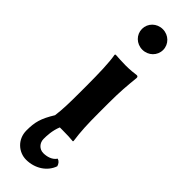

<svg xmlns="http://www.w3.org/2000/svg" viewBox="-300 -683 912 912"><g transform="rotate(45 156.0 -227.0)"><path d="M262 139C258 126 251 116 238 112C223 135 194 142 171 142C144 142 124 120 124 93C124 73 125 36 140 0C145 0 150 0 156 0C190 0 211 1 230 3L232 0C224 -57 222 -104 222 -180V-246C222 -321 226 -364 232 -424C232 -431 229 -434 223 -434C209 -432 182 -429 154 -429C128 -429 101 -431 83 -432L80 -428C88 -385 90 -310 90 -235V-180C90 -116 89 -70 83 -25C46 35 38 67 38 122C38 183 86 222 135 222C194 222 245 189 262 139ZM85 -607C85 -569 116 -538 156 -538C196 -538 227 -569 227 -607C227 -645 196 -676 156 -676C116 -676 85 -645 85 -607Z"/></g></svg>

Font: Libertinus Sans
Style: Bold
Weight: 700
Designer: Philipp H. Poll, Khaled Hosny
Foundry: Caleb Maclennan
Version: Version 7.050;RELEASE